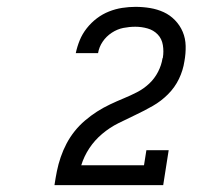

<svg xmlns="http://www.w3.org/2000/svg" viewBox="-20 -863 640 560"><path d="M139 -323V-324Q142 -344 146 -364Q150 -384 157 -404.5Q164 -425 174 -444Q184 -463 197.5 -480Q211 -497 228 -511.5Q245 -526 263 -537.5Q281 -549 301 -558.5Q321 -568 340.5 -576Q360 -584 379.5 -594Q399 -604 415 -619Q431 -634 441 -653.5Q451 -673 454 -693Q455 -694 455 -694Q455 -694 455 -695Q458 -713 455 -731.5Q452 -750 440 -762.5Q428 -775 410.5 -780Q393 -785 375 -785Q357 -785 339.5 -781.5Q322 -778 306 -767.5Q290 -757 279.5 -741.5Q269 -726 266 -708H201Q205 -727 212.5 -745.5Q220 -764 233 -780.5Q246 -797 262.5 -809.5Q279 -822 298 -829.5Q317 -837 336.5 -840Q356 -843 375 -843Q397 -843 418 -839.5Q439 -836 457.5 -827.5Q476 -819 490.5 -804Q505 -789 513 -770Q521 -751 521.5 -729Q522 -707 518 -685Q514 -658 502 -633Q490 -608 470 -588Q450 -568 425.5 -554Q401 -540 375.5 -528Q350 -516 325 -503.5Q300 -491 278 -472.5Q256 -454 240.5 -430.5Q225 -407 217 -381H400L407 -425H472L456 -323Z"/></svg>

Font: Iosevka Curly Slab LtEx
Style: Italic
Weight: 300
Width: 7
Italic angle: -9°
Monospace: yes
Designer: Belleve Invis
Foundry: Belleve Invis
Version: Version 11.1.0; ttfautohint (v1.8.3)